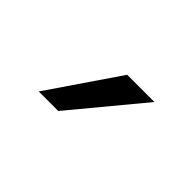

<svg xmlns="http://www.w3.org/2000/svg" viewBox="-35 -858 353 353"><g transform="rotate(45 141.0 -681.5)"><path d="M61 -613.3 154.3 -750H225.1L111.8 -613.3Z"/></g></svg>

Font: Vazirmatn RD FD ExtraLight
Style: Regular
Weight: 200
Designer: Saber Rastikerdar
Foundry: Saber Rastikerdar
Version: Version 33.003